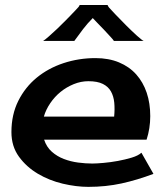

<svg xmlns="http://www.w3.org/2000/svg" viewBox="-20 -728 660 763"><path d="M331.1 14.6Q283.2 14.6 229.5 2Q175.8 -10.7 130.4 -37.6Q85 -64.5 55.2 -105.5Q25.4 -146.5 25.4 -203.1Q25.4 -272.5 52.7 -327.1Q80.1 -381.8 126 -419.4Q171.9 -457 232.4 -477.1Q293 -497.1 359.4 -497.1Q412.1 -497.1 453.1 -480Q494.1 -462.9 521.5 -432.1Q548.8 -401.4 563 -359.4Q577.1 -317.4 577.1 -266.6Q577.1 -217.8 562.5 -172.9H155.3Q165 -143.6 186 -125Q207 -106.4 233.9 -96.2Q260.7 -85.9 290.5 -82Q320.3 -78.1 346.7 -78.1Q363.3 -78.1 391.1 -80.6Q418.9 -83 448.2 -88.4Q477.5 -93.8 503.4 -101.6Q529.3 -109.4 542 -121.1L589.8 -37.1Q525.4 -12.7 462.9 1Q400.4 14.6 331.1 14.6ZM331.1 -405.3Q301.8 -405.3 272.9 -393.6Q244.1 -381.8 220.7 -362.8Q197.3 -343.8 179.7 -317.9Q162.1 -292 154.3 -264.6H433.6Q436.5 -293.9 434.1 -319.8Q431.6 -345.7 420.9 -364.7Q410.2 -383.8 388.7 -394.5Q367.2 -405.3 331.1 -405.3ZM432.6 -565.4Q430.7 -569.3 418.9 -582Q407.2 -594.7 393.1 -609.9Q378.9 -625 365.7 -638.2Q352.5 -651.4 348.6 -656.2Q328.1 -635.7 310.5 -612.8Q293 -589.8 275.4 -565.4H151.4Q158.2 -569.3 174.3 -583.5Q190.4 -597.7 207.5 -613.8Q224.6 -629.9 239.7 -645.5Q254.9 -661.1 261.7 -668Q262.7 -668.9 268.6 -675.3Q274.4 -681.6 280.8 -688Q287.1 -694.3 292 -700.2Q296.9 -706.1 295.9 -708H408.2Q407.2 -706.1 410.2 -702.6Q413.1 -699.2 413.1 -698.2Q419.9 -690.4 439.5 -669.9Q459 -649.4 481.4 -627Q503.9 -604.5 523.9 -586.4Q543.9 -568.4 550.8 -565.4Z"/></svg>

Font: Cherry Cream Soda
Style: Regular
Weight: 400
Designer: Font Diner, Inc
Foundry: Font Diner, Inc
Version: Version 1.001